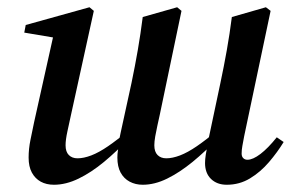

<svg xmlns="http://www.w3.org/2000/svg" viewBox="-20 -496 823 530"><path d="M129 14Q108 14 92.5 5.5Q77 -3 68 -19.5Q59 -36 59 -61Q59 -85 64 -109.5Q69 -134 74 -158L129 -405L148 -389L47 -406L51 -427L227 -476L239 -466L176 -179Q171 -156 166 -133Q161 -110 161 -95Q161 -77 170 -68Q179 -59 194 -59Q211 -59 232 -67Q253 -75 278.5 -92.5Q304 -110 335 -136L345 -115H337Q302 -78 267 -49Q232 -20 197 -3Q162 14 129 14ZM374 14Q354 14 338 5.5Q322 -3 313 -19.5Q304 -36 304 -61Q304 -71 305.5 -80.5Q307 -90 309 -102H308Q310 -116 313 -129.5Q316 -143 319 -157L343 -267Q353 -315 360.5 -358.5Q368 -402 374 -449L469 -476L481 -466L421 -179Q418 -165 414.5 -149.5Q411 -134 408.5 -119.5Q406 -105 406 -95Q406 -77 415 -68Q424 -59 439 -59Q456 -59 477 -67Q498 -75 523.5 -92.5Q549 -110 580 -136L590 -115H582Q547 -78 511.5 -49Q476 -20 441.5 -3Q407 14 374 14ZM606 14Q579 14 562.5 -2Q546 -18 546 -46Q546 -56 548 -69Q550 -82 554 -103L555 -109L588 -265Q598 -312 606 -357Q614 -402 620 -449L714 -476L727 -466L654 -120Q651 -104 649 -93Q647 -82 647 -72Q647 -64 651.5 -59.5Q656 -55 663 -55Q678 -55 699 -71Q720 -87 744 -117L763 -104Q746 -76 722.5 -48.5Q699 -21 670 -3.5Q641 14 606 14Z"/></svg>

Font: Source Serif 4 48pt SemiBold
Style: Italic
Weight: 600
Italic angle: -12°
Designer: Frank Grießhammer
Foundry: Adobe Systems Incorporated
Version: Version 4.004;hotconv 1.0.116;makeotfexe 2.5.65601